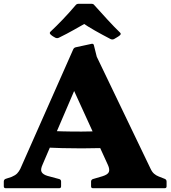

<svg xmlns="http://www.w3.org/2000/svg" viewBox="-20 -992 899 1012"><path d="M10 0Q0 0 0 -10V-35Q0 -45 9 -49L42 -60Q61 -68 70.5 -78Q80 -88 87 -102L366 -732Q370 -741 380 -743L463 -761Q473 -763 475 -753L490 -693L773 -104Q781 -86 792 -76.5Q803 -67 816 -62L849 -49Q858 -45 858 -35V-10Q858 0 848 0H470Q460 0 460 -10V-35Q460 -44 469 -48L520 -63Q549 -72 554 -86Q559 -100 549 -122L329 -604L438 -669L205 -126Q192 -98 199.5 -85Q207 -72 230 -65L293 -48Q302 -45 302 -35V-10Q302 0 292 0ZM207 -304Q306 -298 411 -298.5Q516 -299 614 -304V-216Q516 -210 411 -210Q306 -210 207 -215ZM246 -811Q239 -818 246 -825Q277 -854 311 -889.5Q345 -925 378 -964Q384 -972 394 -972H462Q473 -972 478 -964Q513 -925 547.5 -887.5Q582 -850 613 -820Q620 -813 612 -806Q605 -800 597 -795.5Q589 -791 581 -786Q572 -782 563 -786Q517 -810 480 -831Q443 -852 411 -874H439Q407 -856 370 -835Q333 -814 290 -793Q281 -789 272 -793Q266 -796 259 -800.5Q252 -805 246 -811Z"/></svg>

Font: Hahmlet ExtraBold
Style: Regular
Weight: 800
Designer: Minjoo Ham & Mark Frömberg
Foundry: hypertype
Version: Version 1.002